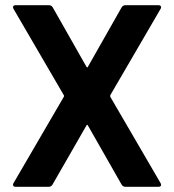

<svg xmlns="http://www.w3.org/2000/svg" viewBox="-20 -720 671 740"><path d="M41 0Q34 0 32 -3Q30 -6 30 -8Q30 -11 32 -14L226 -347Q227 -349 227 -350Q227 -352 226 -353L32 -686L30 -692Q30 -700 41 -700H168Q178 -700 183 -692L313 -463Q315 -460 316 -460Q318 -460 319 -463L449 -692Q454 -700 464 -700H590Q597 -700 599 -697Q601 -694 601 -692Q601 -689 599 -686L405 -353Q405 -352 405 -350Q405 -349 405 -347L599 -14L601 -8Q601 0 590 0H464Q454 0 449 -8L319 -236Q318 -239 316 -239Q315 -239 313 -236L182 -8Q177 0 167 0Z"/></svg>

Font: LinhAnh
Style: Bold
Weight: 700
Designer: Jeremy Tribby
Foundry: Tribby Type
Version: Version 1.408